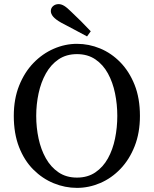

<svg xmlns="http://www.w3.org/2000/svg" viewBox="-20 -898 747 933"><path d="M354 15Q296 15 241 -7.5Q186 -30 142 -74Q98 -118 72.5 -183.5Q47 -249 47 -335Q47 -417 73 -482Q99 -547 142.5 -592Q186 -637 241 -661Q296 -685 354 -685Q412 -685 466.5 -662.5Q521 -640 564.5 -595.5Q608 -551 634 -486Q660 -421 660 -335Q660 -253 634.5 -188Q609 -123 565.5 -77.5Q522 -32 467 -8.5Q412 15 354 15ZM354 -35Q406 -35 443.5 -60.5Q481 -86 504.5 -128.5Q528 -171 539 -224.5Q550 -278 550 -335Q550 -391 539 -444.5Q528 -498 504.5 -541Q481 -584 443.5 -609.5Q406 -635 354 -635Q302 -635 264.5 -609.5Q227 -584 203 -541Q179 -498 167.5 -444.5Q156 -391 156 -335Q156 -278 167.5 -224.5Q179 -171 203 -128.5Q227 -86 264.5 -60.5Q302 -35 354 -35ZM421 -746 403 -721Q371 -738 339.5 -755Q308 -772 277 -788Q249 -804 238 -817.5Q227 -831 227 -844Q227 -859 238 -868.5Q249 -878 265 -878Q278 -878 292 -869.5Q306 -861 327 -840Q376 -794 421 -746Z"/></svg>

Font: Source Serif 4
Style: Regular
Weight: 400
Designer: Frank Grießhammer
Foundry: Adobe
Version: Version 4.005;hotconv 1.1.0;makeotfexe 2.6.0